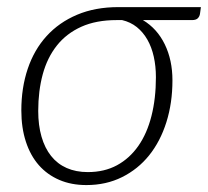

<svg xmlns="http://www.w3.org/2000/svg" viewBox="-20 -514 585 540"><path d="M382 -457.5Q422 -433.5 443.5 -389.2Q465 -345 465 -288Q465 -224.5 448 -170.5Q431 -116.5 399.5 -77.2Q368 -38 323.2 -15.8Q278.5 6.5 223 6.5Q180.5 6.5 146.8 -8Q113 -22.5 89.2 -49.5Q65.5 -76.5 52.8 -115.5Q40 -154.5 40 -203.5Q40 -267 58 -320.5Q76 -374 111 -412.5Q146 -451 196.8 -472.5Q247.5 -494 313 -494H545L542.5 -475.5Q541.5 -468 536.5 -462.8Q531.5 -457.5 520 -457.5ZM418.5 -297Q418.5 -327.5 412.5 -354.5Q406.5 -381.5 394.5 -402.5Q382.5 -423.5 364.8 -437.8Q347 -452 323.5 -457.5H308Q250.5 -457.5 208.8 -438.8Q167 -420 140 -386Q113 -352 100.2 -305Q87.5 -258 87.5 -202Q87.5 -161.5 96.8 -129.5Q106 -97.5 123.8 -75.2Q141.5 -53 167.5 -41.5Q193.5 -30 227 -30Q273.5 -30 309 -49.2Q344.5 -68.5 369 -103.5Q393.5 -138.5 406 -187.8Q418.5 -237 418.5 -297Z"/></svg>

Font: Lato Light
Style: Italic
Weight: 300
Italic angle: -7°
Designer: Lukasz Dziedzic
Foundry: tyPoland Lukasz Dziedzic
Version: Version 2.007; 2014-02-27